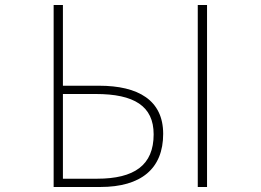

<svg xmlns="http://www.w3.org/2000/svg" viewBox="-20 -746 1040 766"><path d="M194 0H380C543 0 631 -73 631 -212C631 -346 532 -404 375 -404H231V-726H194ZM231 -33V-371H362C515 -371 593 -323 593 -210C593 -87 516 -33 367 -33ZM769 0H806V-726H769Z"/></svg>

Font: Harano Aji Gothic CN ExtraLight
Style: Regular
Weight: 250
Foundry: Masamichi Hosoda
Version: HaranoAjiGothicCN-ExtraLight version 20230610;ttx 4.39.4